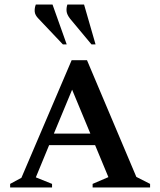

<svg xmlns="http://www.w3.org/2000/svg" viewBox="-20 -832 710 852"><path d="M25 0V-16L75 -43L298 -565H366L585 -47L646 -16V0H391V-16L461 -46L402 -188H198L139 -45L211 -16V0ZM219 -239H381L300 -434ZM259 -635 151 -749Q135 -765 134 -781Q133 -797 139 -812H213L276 -635ZM386 -635 291 -749Q277 -767 275.5 -782Q274 -797 279 -812H353L404 -635Z"/></svg>

Font: Spectral SC SemiBold
Style: Regular
Weight: 600
Designer: Jean-Baptiste Levee
Foundry: Production Type
Version: Version 2.001